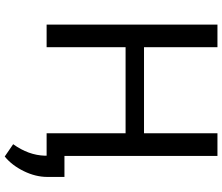

<svg xmlns="http://www.w3.org/2000/svg" viewBox="-83 -668 925 799"><g transform="rotate(90 379.5 -268.5)"><path d="M628.9 0H534.7V-328.6H176.3V0H82.5V-710.9H176.3V-405.3H534.7V-710.9H628.9ZM631.3 174.3 580.1 139.2Q626 75.2 627.9 7.3V-74.2H716.3V-3.4Q716.3 45.9 692.1 95.2Q668 144.5 631.3 174.3Z"/></g></svg>

Font: MAUL
Style: Regular
Weight: 400
Designer: MAUL
Version: Version 1.0; 2020; ttfautohint (v1.8.3)